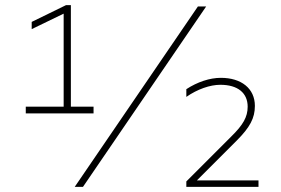

<svg xmlns="http://www.w3.org/2000/svg" viewBox="-20 -725 1090 745"><path d="M343 -311H255V-705H236L103 -640V-612L227 -672V-311H80V-285H343ZM270 0H302L780 -700H748ZM703 0H983V-25H744L898 -179C950 -231 969 -267 969 -314C969 -382 916 -423 837 -423C794 -423 746 -407 703 -379V-349C746 -379 795 -396 835 -396C903 -396 941 -364 941 -311C941 -271 923 -240 877 -195L703 -21Z"/></svg>

Font: Chess Sans ExtraLight
Style: Regular
Weight: 275
Designer: Wolf Bōese
Foundry: Wolf Bōese
Version: Version 7.223;Glyphs 3.3 (3306)